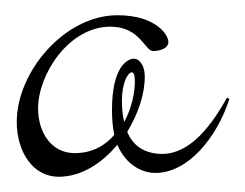

<svg xmlns="http://www.w3.org/2000/svg" viewBox="-20 -236 321 252"><path d="M181 -169C189 -169 201 -172 201 -181C201 -190 185 -216 134 -216C65 -216 2 -142 2 -76C2 -37 23 -4 57 -4C87 -4 114 -22 134 -46C146 -18 168 -9 184 -9C227 -9 265 -56 281 -106L278 -108C257 -70 229 -34 193 -34C172 -34 155 -43 147 -63C161 -86 170 -112 170 -135C170 -153 161 -159 156 -159C147 -159 127 -148 127 -92C127 -79 128 -68 130 -59C118 -45 101 -35 78 -35C49 -35 30 -60 30 -94C30 -138 70 -201 125 -201C164 -201 170 -169 181 -169ZM140 -104C140 -125 147 -141 153 -141C156 -141 157 -136 157 -129C157 -115 153 -94 143 -76C141 -84 140 -93 140 -104Z"/></svg>

Font: Stalemate
Style: Regular
Weight: 400
Designer: Astigmatic (AOETI)
Foundry: Astigmatic (AOETI)
Version: Version 001.000